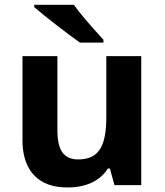

<svg xmlns="http://www.w3.org/2000/svg" viewBox="-20 -784 697 813"><path d="M75.2 -190.4V-546.4H223.1V-231.9Q223.1 -168.9 244.1 -138.9Q265.1 -108.9 311 -108.9Q342.3 -108.9 364.5 -118.7Q386.7 -128.4 401.4 -149.4Q416 -170.4 423.1 -204.8Q430.2 -239.3 430.2 -289.1V-546.4H578.1V0H464.8L445.3 -70.3H436.5Q412.1 -31.2 368.4 -10.7Q324.7 9.8 264.6 9.8Q173.3 9.8 124.3 -42Q75.2 -93.8 75.2 -190.4ZM125 -753.9V-763.7H293Q321.3 -721.2 418 -615.7V-603.5H318.8Q277.3 -632.8 218.5 -678.2Q159.7 -723.6 125 -753.9Z"/></svg>

Font: Viking Open Sans
Style: Bold
Weight: 700
Foundry: Ascender Corporation
Version: Version 2.001